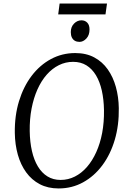

<svg xmlns="http://www.w3.org/2000/svg" viewBox="-20 -1052 727 1082"><path d="M310.5 10Q250 10 204.2 -14Q158.5 -38 127.5 -80.8Q96.5 -123.5 80.5 -180.2Q64.5 -237 63.5 -302.5Q62 -399.5 87 -481.5Q112 -563.5 158.2 -624.5Q204.5 -685.5 267.2 -719.2Q330 -753 404 -753Q465.5 -753 511.2 -728.5Q557 -704 587.2 -661Q617.5 -618 633 -562Q648.5 -506 649.5 -442.5Q651 -346.5 626.8 -264.2Q602.5 -182 556.8 -120.5Q511 -59 448.2 -24.5Q385.5 10 310.5 10ZM321.5 -38Q364 -38 401.8 -57Q439.5 -76 470 -111Q500.5 -146 522.5 -194.8Q544.5 -243.5 555.8 -303.2Q567 -363 566 -431Q565 -491.5 553.8 -541.5Q542.5 -591.5 520.8 -627.8Q499 -664 467 -683.8Q435 -703.5 392 -703.5Q349.5 -703.5 311.8 -684.8Q274 -666 243.5 -631.5Q213 -597 191.2 -548.5Q169.5 -500 158 -440.5Q146.5 -381 147.5 -313Q148.5 -251.5 160 -201Q171.5 -150.5 193.5 -114Q215.5 -77.5 247.5 -57.8Q279.5 -38 321.5 -38ZM428 -816Q413 -816 402 -822.2Q391 -828.5 385 -840.8Q379 -853 379 -871Q379 -900.5 397.2 -919Q415.5 -937.5 439 -937.5Q459 -937.5 471.8 -924.2Q484.5 -911 484.5 -886Q484.5 -854 466.8 -835Q449 -816 428 -816ZM316 -1032H583L574.5 -971H308Z"/></svg>

Font: Merriweather Light
Style: Italic
Weight: 300
Italic angle: -7.8°
Designer: Eben Sorkin
Foundry: Eben Sorkin
Version: Version 2.101